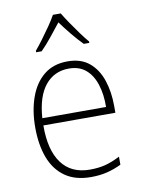

<svg xmlns="http://www.w3.org/2000/svg" viewBox="-87 -824 660 893"><g transform="rotate(-10 243.5 -377.0)"><path d="M255 -539Q318 -539 357 -506.5Q396 -474 414.5 -419Q433 -364 433 -297V-265H93Q92 -149 137.5 -87Q183 -25 271 -25Q311 -25 343 -33Q375 -41 414 -61V-23Q381 -7 346.5 1.5Q312 10 270 10Q196 10 148 -24Q100 -58 77 -119Q54 -180 54 -262Q54 -341 76.5 -404Q99 -467 143.5 -503Q188 -539 255 -539ZM255 -505Q186 -505 143.5 -453Q101 -401 94 -299H395Q396 -358 381 -405Q366 -452 335 -478.5Q304 -505 255 -505ZM263 -764Q276 -742 295.5 -713.5Q315 -685 335 -657.5Q355 -630 370 -613V-606H344Q319 -631 292.5 -663.5Q266 -696 245 -725Q223 -697 196.5 -664Q170 -631 145 -606H119V-613Q135 -632 155.5 -659.5Q176 -687 195 -714.5Q214 -742 226 -764Z"/></g></svg>

Font: Noto Sans Armenian SemiCondensed ExtraLight
Style: Regular
Weight: 200
Width: 4
Designer: Monotype Design Team
Foundry: Monotype Imaging Inc.
Version: Version 2.008; ttfautohint (v1.8.4.7-5d5b)